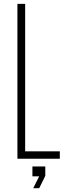

<svg xmlns="http://www.w3.org/2000/svg" viewBox="-20 -820 338 992"><path d="M70 0V-800H110V-38H289V0ZM151.5 152.5 182.5 91H147.5V40H214V88.5L182.5 152.5Z"/></svg>

Font: Big Shoulders Text Thin Thin
Style: Regular
Weight: 250
Version: Version 2.002